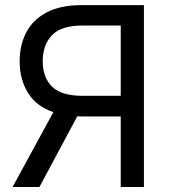

<svg xmlns="http://www.w3.org/2000/svg" viewBox="-20 -748 684 768"><path d="M555.7 0H462.9V-282.2H306.2Q297.4 -282.2 289.1 -282.7L137.7 0H30.3L193.4 -299.3Q124.5 -323.2 91.6 -377Q58.6 -430.7 58.6 -502.9Q58.6 -567.9 85.2 -618.7Q111.8 -669.4 166.7 -698.5Q221.7 -727.5 306.6 -727.5H555.7ZM462.9 -364.7V-646H311.5Q224.6 -646 187.7 -606.9Q150.9 -567.9 150.9 -502.9Q150.9 -439 187.7 -401.9Q224.6 -364.7 310.5 -364.7Z"/></svg>

Font: Inter-Regular
Style: Regular
Weight: 400
Designer: Rasmus Andersson
Foundry: rsms
Version: Version 4.000;git-a52131595